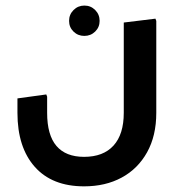

<svg xmlns="http://www.w3.org/2000/svg" viewBox="-20 -428 624 679"><path d="M277.3 231Q164.3 231 103 162Q41.7 93 41.7 -29H146.7Q146.7 49.7 179.7 88.2Q212.7 126.7 277.3 126.7Q345.3 126.7 381.5 86.8Q417.7 47 417.7 -29H532.7Q532.7 52 500.2 110.5Q467.7 169 410.3 200Q353 231 277.3 231ZM41.7 -29V-80L143.7 -94L146.7 -86V-29ZM417.7 -29V-348.3L529.7 -362L532.7 -354V-29ZM278.2 -301Q255.7 -301 240 -316.3Q224.3 -331.7 224.3 -354.2Q224.3 -376.8 240.1 -392.5Q255.9 -408.3 278.5 -408.3Q301 -408.3 316.7 -392.5Q332.3 -376.8 332.3 -354.2Q332.3 -331.7 316.5 -316.3Q300.8 -301 278.2 -301Z"/></svg>

Font: Fustat
Style: Regular
Weight: 400
Designer: Mohamed Gaber, Khaled Hosny, Laura Garcia Mut
Foundry: Kief Type Foundry, Alif Type Foundry, Hard Type Foundry
Version: Version 1.007